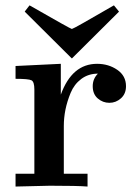

<svg xmlns="http://www.w3.org/2000/svg" viewBox="-20 -684 513 704"><path d="M71 -641V-642L88 -664H89Q239 -578 243 -578H244Q249 -578 397 -664H398L416 -642V-641L244 -470H243ZM37 0V-47H106V-356Q106 -384 95.5 -389.5Q85 -395 37 -395V-442L203 -450V-337Q244 -450 336 -450Q378 -450 410 -428Q442 -406 442 -368Q442 -340 423.5 -323.5Q405 -307 381 -307Q357 -307 338.5 -323Q320 -339 320 -368Q320 -395 339 -414Q304 -414 278 -394.5Q252 -375 239 -343.5Q226 -312 220 -282Q214 -252 214 -222V-47H301V0Q265 -3 163 -3Q142 -3 37 0Z"/></svg>

Font: CMU Serif
Style: Bold
Weight: 700
Version: Version 0.7.0